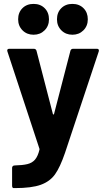

<svg xmlns="http://www.w3.org/2000/svg" viewBox="-20 -765 545 984"><path d="M42 187V95Q42 90 45.5 86.5Q49 83 54 83Q96 82 120.5 76Q145 70 159.5 53Q174 36 182 3Q183 1 182 -3L18 -501Q17 -503 17 -506Q17 -515 28 -515H153Q164 -515 167 -505L251 -181Q252 -178 254 -178Q256 -178 257 -181L341 -505Q344 -515 355 -515H477Q483 -515 485.5 -511.5Q488 -508 486 -501L313 19Q288 92 262 128.5Q236 165 189 182Q142 199 56 199H49Q46 199 44 195.5Q42 192 42 187ZM272 -666Q272 -701 294 -723Q316 -745 351 -745Q386 -745 408 -723Q430 -701 430 -666Q430 -632 407.5 -609.5Q385 -587 351 -587Q317 -587 294.5 -609.5Q272 -632 272 -666ZM73 -666Q73 -701 95 -723Q117 -745 152 -745Q187 -745 209 -723Q231 -701 231 -666Q231 -632 208.5 -609.5Q186 -587 152 -587Q118 -587 95.5 -609.5Q73 -632 73 -666Z"/></svg>

Font: UMi
Style: Bold
Weight: 700
Designer: Peter Middis
Foundry: We Are UMi
Version: Version 1.0